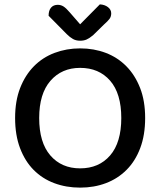

<svg xmlns="http://www.w3.org/2000/svg" viewBox="-20 -843 733 877"><path d="M643 -304Q643 -226 620.5 -166.5Q598 -107 558 -67Q518 -27 464 -6.5Q410 14 346 14Q282 14 227.5 -6.5Q173 -27 133.5 -67Q94 -107 71.5 -166.5Q49 -226 49 -304Q49 -382 72 -441Q95 -500 135 -540.5Q175 -581 229.5 -601.5Q284 -622 346 -622Q409 -622 463 -601.5Q517 -581 557 -540.5Q597 -500 620 -441Q643 -382 643 -304ZM534 -304Q534 -416 483 -474.5Q432 -533 346 -533Q262 -533 210.5 -474Q159 -415 159 -304Q159 -192 210 -133Q261 -74 346 -74Q432 -74 483 -133Q534 -192 534 -304ZM436 -823Q458 -822 473 -810.5Q488 -799 488 -782Q488 -767 480 -756.5Q472 -746 456 -732L405 -682Q388 -668 375.5 -662.5Q363 -657 346 -657Q327 -657 313 -665Q299 -673 285 -687L202 -771Q202 -795 213 -808Q224 -821 244 -821Q258 -821 270 -813.5Q282 -806 299 -786L346 -732Z"/></svg>

Font: Baloo Chettan 2 Medium
Style: Regular
Weight: 500
Designer: Maithili Shingre, Unnati Kotecha and Ek Type
Foundry: Ek Type
Version: Version 1.640;hotconv 1.0.111;makeotfexe 2.5.65597; ttfautoh